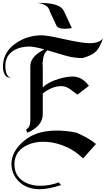

<svg xmlns="http://www.w3.org/2000/svg" viewBox="-25 -1060 755 1348"><path d="M698.4 -791.6Q675.3 -723.2 645.3 -695.3Q618.9 -671.1 554.7 -652.1Q492.6 -652.1 428.4 -671.1L337.4 -698.4Q322.1 -703.2 308.4 -706.8Q289.5 -691.6 282.1 -667.9Q277.4 -652.1 273.7 -614.7Q275.3 -602.6 275.3 -579.5V-446.3Q318.9 -487.4 394.7 -508.4Q448.4 -523.2 487.4 -522.6Q552.1 -521.1 599.5 -457.4L518.9 -395.8Q507.4 -402.6 478.9 -425.3Q442.6 -455.3 405.8 -455.3Q340.5 -455.3 275.3 -403.7V-258.4Q275.3 -175.3 166.3 -127.4L157.9 -151.1Q187.9 -165.8 187.9 -213.7V-595.3Q187.9 -656.8 266.8 -702.6L285.8 -713.7Q211.6 -733.2 181.6 -733.2Q115.8 -733.2 70 -704.7Q12.6 -668.9 12.6 -598.4Q12.6 -522.1 55.8 -510.5Q35.8 -515.8 32.1 -516.8Q16.8 -522.6 10 -534.2Q-4.7 -560.5 -4.7 -588.4Q-4.7 -693.7 85.3 -755.8Q158.4 -807.4 255.8 -812.1Q298.4 -814.2 410 -788.4Q550.5 -756.8 603.7 -756.8Q674.2 -756.8 698.4 -791.6ZM648.9 -48.9 558.4 52.1 527.9 25.8Q478.9 -16.3 409.7 -41.1Q340.5 -65.8 275.3 -64.7Q218.4 -64.2 171.6 -43.7Q76.3 -1.6 76.3 93.2Q76.3 171.6 137.4 211.6Q186.3 244.2 258.4 244.2Q325.3 244.2 387.4 220.5L403.7 239.5Q311.6 269.5 249.5 268.4Q142.6 266.8 86.3 189.5Q56.3 147.4 55.3 93.2Q54.2 3.7 145.3 -72.6Q227.4 -141.1 363.2 -143.2Q435.8 -144.7 514.2 -127.9Q605.3 -86.8 648.9 -48.9ZM479.5 -862.6Q445.8 -857.9 430 -857.9Q381.1 -857.9 370 -882.6L326.8 -975.3Q321.1 -987.4 321.6 -992.1Q311.6 -1010 304.7 -1015.3Q276.8 -1035.8 237.4 -1040L267.9 -1039.5Q398.4 -1036.3 423.2 -983.7Z"/></svg>

Font: MM Bagan
Style: Regular
Weight: 400
Designer: Khon Soe Zaw Thu
Version: Version 1.00 July 10, 2016, initial release